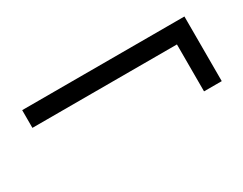

<svg xmlns="http://www.w3.org/2000/svg" viewBox="-39 -566 678 535"><g transform="rotate(-30 300.0 -299.0)"><path d="M40 -403H562V-346H40ZM505 -403H562V-195H505Z"/></g></svg>

Font: Cinzel
Style: Bold
Weight: 700
Designer: Natanael Gama
Version: Version 2.000